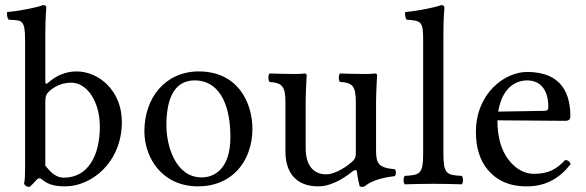

<svg xmlns="http://www.w3.org/2000/svg" viewBox="-20 -718 2289 750"><path d="M174 -363C200 -386 230 -395 259 -395C320 -395 370 -321 370 -224C370 -110 324 -24 229 -24C198 -24 177 -46 157 -71V-321C157 -342 161.1 -351.6 174 -363ZM167 -394C160.7 -388.3 157 -390 157 -399V-583C157 -648 161 -688 161 -688C161 -695 157 -698 148 -698C123 -688 48 -674 8 -671C6 -663 8 -647 14 -641C66 -638 78 -643 78 -559V-71C78 -32 77 -14 74 0C79 8 84 12 96 12C102.1 6.2 112 -3.1 119.7 -12C130 -24 136 -24 147 -14.8C169.9 4.5 199.7 10 235 10C337 10 456 -83 456 -242C456 -364 366 -439 279 -439C236.1 -439 198 -422 167 -394Z M544 -205C544 -103 612 10 754 10C818.4 10 866.8 -12.7 900.9 -46C945.7 -89.8 966 -152.7 966 -214C966 -318 909 -439 756 -439C690.2 -439 635.9 -412 599.3 -369C563 -326.4 544 -268.2 544 -205ZM741 -404C827 -404 880 -326 880 -182C880 -56 815 -25 768 -25C664 -25 630 -151 630 -228C630 -315 651 -404 741 -404Z M1224 10C1263 10 1310 -10 1359 -50C1364 -54 1373.3 -56 1374 -49C1376.5 -23.5 1385 10 1385 10C1393 13 1397.5 12.5 1404 10C1426 -8 1461 -23 1522 -30C1528 -36 1528 -51 1522 -57C1458 -62 1449 -81 1449 -130V-322C1449 -352 1453 -425 1453 -425C1453 -428 1450 -431 1445 -431C1440 -430 1425 -429 1410 -429C1378 -429 1342 -430 1308 -431C1302 -425 1302 -404 1308 -398C1357 -395 1370 -383 1370 -317V-124C1370 -105 1368 -97 1354 -85C1317 -53 1279 -37 1254 -37C1224 -37 1174 -51 1174 -140V-322C1174 -352 1178 -425 1178 -425C1178 -428 1175 -431 1170 -431C1165 -430 1150 -429 1135 -429C1103 -429 1067 -430 1033 -431C1027 -425 1027 -404 1033 -398C1081 -394 1095 -383 1095 -318V-126C1095 -57 1125 10 1224 10Z M1633 -122C1633 -39 1622 -34 1561 -31C1555 -25 1555 -4 1561 2C1596 1 1633 0 1673 0C1713 0 1751 1 1784 2C1790 -4 1790 -25 1784 -31C1723 -34 1712 -39 1712 -122V-583C1712 -648 1716 -688 1716 -688C1716 -695 1712 -698 1703 -698C1678 -688 1603 -674 1563 -671C1561 -663 1563 -647 1569 -641C1627 -637 1633 -634 1633 -559Z M1926 -282C1945 -395 2015 -404 2039 -404C2077 -404 2122 -383 2122 -299C2122 -290 2118 -285.2 2107 -285ZM2188 -93C2151 -55 2122 -39 2064 -39C2028 -39 1986 -60 1955 -111C1935 -144 1923 -190 1923 -248L2189 -246C2201 -246 2208 -252 2208 -263C2208 -347 2178 -437 2039 -437C1952 -437 1839 -354 1839 -202C1839 -146 1853 -92 1886 -54C1920 -14 1967 10 2039 10C2115 10 2169 -25 2209 -77C2206 -87 2200 -92 2188 -93Z"/></svg>

Font: Libertinus Math
Style: Regular
Weight: 400
Designer: Philipp H. Poll
Foundry: Khaled Hosny
Version: Version 6.2